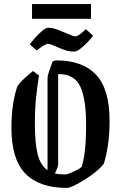

<svg xmlns="http://www.w3.org/2000/svg" viewBox="-20 -911 593 941"><path d="M171 -541Q163 -489 157 -435Q151 -381 151 -304Q151 -210 164.5 -155.5Q178 -101 213 -77V-529Q213 -539 220.5 -561.5Q228 -584 238 -610Q249 -615 257 -615Q384 -615 450.5 -545Q517 -475 517 -319Q517 -250 508.5 -196.5Q500 -143 489 -109Q476 -91 451 -70.5Q426 -50 397.5 -32Q369 -14 344.5 -2Q320 10 308 10Q173 10 104.5 -60Q36 -130 36 -284Q36 -350 44.5 -403Q53 -456 66 -490Q78 -507 98.5 -526Q119 -545 142 -563ZM265 -105Q265 -94 249 -61Q271 -56 299 -56Q308 -56 326 -63.5Q344 -71 360.5 -80Q377 -89 380 -93Q390 -123 396 -172Q402 -221 402 -301Q402 -423 374 -485.5Q346 -548 267 -548H265ZM137 -819V-891H426V-819ZM343 -658Q318 -658 292.5 -667.5Q267 -677 246.5 -686.5Q226 -696 215 -696Q209 -696 198 -690Q187 -684 176 -676Q165 -668 159 -664L126 -694Q134 -705 151 -724.5Q168 -744 186.5 -759.5Q205 -775 217 -775Q238 -775 265 -764.5Q292 -754 316 -743.5Q340 -733 350 -733Q359 -733 375 -745.5Q391 -758 401 -768L436 -736Q429 -725 411.5 -706.5Q394 -688 375 -673Q356 -658 343 -658Z"/></svg>

Font: Grenze Gotisch Medium
Style: Regular
Weight: 500
Designer: Renata Polastri
Foundry: Omnibus-Type
Version: Version 1.001